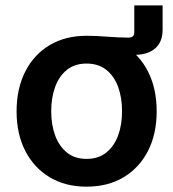

<svg xmlns="http://www.w3.org/2000/svg" viewBox="-20 -681 641 712"><path d="M300.3 -477.5V-548.3Q319.3 -548.3 338.9 -547.4Q358.4 -546.4 378.2 -544.9Q397.9 -543.5 417.7 -542.5Q437.5 -541.5 456.5 -541.5Q478 -541.5 478 -561.5V-661.1H583V-570.8Q583 -525.9 555.7 -501.7Q528.3 -477.5 477.5 -477.5Q435.5 -477.5 389.2 -477.5Q342.8 -477.5 300.3 -477.5ZM300.8 11.2Q222.2 11.2 163.8 -23.9Q105.5 -59.1 73.5 -121.8Q41.5 -184.6 41.5 -268.1Q41.5 -352.1 73.5 -415.3Q105.5 -478.5 163.8 -513.4Q222.2 -548.3 300.8 -548.3Q380.4 -548.3 438.7 -513.4Q497.1 -478.5 529.1 -415.3Q561 -352.1 561 -268.1Q561 -184.6 529.1 -121.8Q497.1 -59.1 438.7 -23.9Q380.4 11.2 300.8 11.2ZM300.8 -91.8Q344.7 -91.8 374 -115.2Q403.3 -138.7 418 -178.5Q432.6 -218.3 432.6 -268.6Q432.6 -318.8 418 -358.9Q403.3 -398.9 374 -422.1Q344.7 -445.3 300.8 -445.3Q257.3 -445.3 228.3 -422.1Q199.2 -398.9 184.6 -358.9Q169.9 -318.8 169.9 -268.6Q169.9 -218.3 184.6 -178.5Q199.2 -138.7 228.3 -115.2Q257.3 -91.8 300.8 -91.8Z"/></svg>

Font: Inter 17pt SemiBold
Style: Regular
Weight: 600
Version: Version 4.001;git-66647c0bb